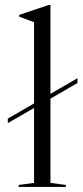

<svg xmlns="http://www.w3.org/2000/svg" viewBox="-20 -741 327 761"><path d="M180 -350V-16L241 -8V0H54V-8L115 -16V-313L11 -253V-271L115 -331V-653L56 -675V-682L172 -721H180V-369L287 -431V-412Z"/></svg>

Font: Libre Caslon Display
Style: Regular
Weight: 400
Designer: Pablo Impallari, Rodrigo Fuenzalida
Foundry: Pablo Impallari, Rodrigo Fuenzalida
Version: Version 1.100; ttfautohint (v1.6) -l 8 -r 50 -G 200 -x 14 -D